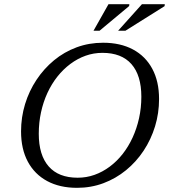

<svg xmlns="http://www.w3.org/2000/svg" viewBox="-20 -891 810 921"><path d="M166 -249.5Q166 -147 213.5 -92.8Q261 -38.5 352.5 -38.5Q394.5 -38.5 433.2 -52.2Q472 -66 506.2 -91.5Q540.5 -117 568.2 -152.2Q596 -187.5 616 -231Q636 -274.5 647 -324Q658 -373.5 658 -427Q658 -529.5 610.5 -583.5Q563 -637.5 471.5 -637.5Q429.5 -637.5 390.8 -623.8Q352 -610 317.8 -584.5Q283.5 -559 255.5 -523.8Q227.5 -488.5 207.5 -445.2Q187.5 -402 176.8 -352.5Q166 -303 166 -249.5ZM743 -416Q743 -348 723.8 -285Q704.5 -222 669 -168.2Q633.5 -114.5 584.5 -74.5Q535.5 -34.5 476 -12.2Q416.5 10 349.5 10Q266.5 10 206.2 -22.5Q146 -55 113.5 -115.5Q81 -176 81 -260.5Q81 -328.5 100.2 -391.5Q119.5 -454.5 155 -508Q190.5 -561.5 239.2 -601.8Q288 -642 347.5 -664Q407 -686 474.5 -686Q557.5 -686 617.8 -653.8Q678 -621.5 710.5 -561Q743 -500.5 743 -416ZM546.5 -743.5 661 -871H770.5L769.5 -861.5L581.5 -743.5ZM428.5 -743.5 500.5 -871H600.5L599.5 -862L457.5 -743.5Z"/></svg>

Font: Newsreader 16pt 16pt
Style: Italic
Weight: 400
Italic angle: -17°
Version: Version 1.003